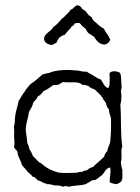

<svg xmlns="http://www.w3.org/2000/svg" viewBox="-20 -707 539 737"><path d="M401 -8C408 -2 419 -2 428 0C435 -4 444 -6 447 -14C453 -26 448 -44 450 -55C446 -62 446 -74 444 -83C448 -98 446 -112 446 -129C445 -137 450 -139 449 -146C442 -199 446 -251 442 -306C447 -321 447 -344 444 -359C446 -363 446 -370 447 -375C444 -391 447 -414 441 -427C432 -434 409 -437 401 -427C399 -420 402 -410 401 -400C401 -389 401 -374 395 -369C380 -373 376 -390 367 -402C356 -405 348 -411 340 -416C332 -422 321 -425 313 -432C300 -431 290 -434 280 -436C242 -440 198 -440 168 -427C159 -426 151 -423 143 -421C128 -408 114 -395 97 -384C89 -375 80 -366 74 -354C65 -345 61 -331 52 -321C47 -294 36 -271 37 -238C35 -232 35 -224 33 -217C36 -207 34 -195 34 -183C35 -169 37 -156 34 -143C36 -134 45 -132 47 -123C49 -103 60 -92 64 -74C70 -66 77 -59 83 -52C88 -43 99 -39 104 -30C107 -27 115 -28 116 -23C120 -21 122 -17 126 -14C134 -14 137 -9 143 -8C146 -2 157 -5 160 0C173 -1 181 3 190 5C203 4 213 6 222 10C230 5 237 8 245 10C264 4 290 6 308 0C317 -4 324 -9 332 -14C337 -16 343 -15 348 -17C357 -23 364 -30 373 -36C382 -46 386 -62 403 -64C407 -48 400 -22 401 -8ZM406 -254C407 -219 406 -193 403 -162C401 -149 393 -141 392 -127C386 -122 382 -114 379 -105C366 -91 350 -80 337 -66C327 -64 320 -59 313 -53C305 -53 300 -51 296 -47C287 -48 281 -46 274 -44C248 -44 226 -41 203 -45C182 -51 164 -59 149 -71L138 -80C136 -82 134 -82 132 -83C124 -89 116 -100 107 -107C103 -117 99 -126 93 -134C91 -143 89 -151 85 -157C84 -172 82 -183 80 -197C75 -223 88 -250 91 -277C98 -289 105 -299 108 -315C114 -321 122 -326 124 -336C134 -341 141 -349 148 -358C162 -363 172 -372 184 -380C189 -380 194 -382 201 -381C210 -383 214 -390 223 -392C247 -388 284 -397 296 -381C305 -382 310 -380 316 -378C323 -377 323 -371 329 -370C332 -367 338 -366 343 -364L368 -340C369 -334 376 -333 376 -326C379 -321 383 -318 386 -313C388 -303 392 -293 398 -287C399 -273 403 -264 406 -254ZM278 -687C265 -685 263 -672 251 -670C248 -662 241 -658 236 -652C229 -646 224 -638 217 -635C216 -635 215 -632 215 -632C205 -621 196 -610 184 -603C176 -585 154 -582 149 -561C149 -542 163 -537 179 -534C185 -536 189 -541 196 -542C199 -549 203 -556 207 -562C214 -566 219 -572 228 -573C235 -582 243 -591 251 -599C253 -606 259 -607 264 -611C265 -619 273 -619 281 -619C290 -619 290 -611 295 -608L310 -595C311 -589 316 -585 319 -580C327 -576 334 -570 341 -566C350 -552 359 -538 379 -536C392 -537 399 -544 403 -554C398 -572 385 -581 379 -597C363 -604 353 -617 340 -627C337 -632 333 -635 332 -641C322 -646 315 -654 310 -663L294 -674C292 -682 285 -685 278 -687Z"/></svg>

Font: FuturaRener
Style: Light
Weight: 300
Designer: BSozoo
Foundry: BSozoo
Version: Version 1.0